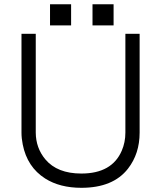

<svg xmlns="http://www.w3.org/2000/svg" viewBox="-20 -875 762 907"><path d="M516.6 -754.9H417V-855H516.6ZM315.9 -754.9H216.3V-855H315.9ZM148.9 -715.3V-248.5Q149.4 -175.8 194.3 -122.1Q250.5 -55.2 364.3 -55.2Q508.8 -55.2 555.2 -163.1Q572.3 -202.6 572.3 -248.5V-715.3H639.6V-248.5Q639.6 -148.9 584.5 -78.1Q514.2 12.2 364.3 12.2Q262.7 12.2 193.4 -31.7Q108.4 -85.9 87.4 -192.4Q81.5 -221.7 81.5 -248.5V-715.3Z"/></svg>

Font: AnjaliOldLipi
Style: Regular
Weight: 400
Designer: Kevin & Siji
Foundry: Core : Kevin & Siji
Modification : Hiran Venugopalan
Opentype mlm2 support: Rajeesh Nambiar
New Feature Table : Santhosh
Version: Version 7.1.0+20221109